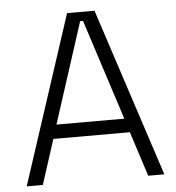

<svg xmlns="http://www.w3.org/2000/svg" viewBox="-51 -748 730 795"><g transform="rotate(-5 314.0 -350.0)"><path d="M95 0H28L257 -700H371L600 0H533L473 -186H155ZM308 -662 173 -244H455L320 -662Z"/></g></svg>

Font: Space Grotesk Variable Light
Style: Regular
Weight: 300
Designer: Florian Karsten
Foundry: Florian Karsten
Version: Version 2.000